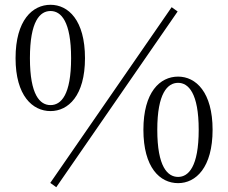

<svg xmlns="http://www.w3.org/2000/svg" viewBox="-20 -755 954 802"><path d="M191 -291C265 -291 335 -355 335 -512C335 -671 265 -735 191 -735C116 -735 45 -671 45 -512C45 -355 116 -291 191 -291ZM191 -316C147 -316 105 -358 105 -512C105 -667 147 -709 191 -709C235 -709 277 -666 277 -512C277 -358 235 -316 191 -316ZM724 10C798 10 868 -55 868 -213C868 -370 798 -435 724 -435C648 -435 579 -370 579 -213C579 -55 648 10 724 10ZM724 -16C680 -16 637 -58 637 -213C637 -366 680 -409 724 -409C767 -409 810 -366 810 -213C810 -58 767 -16 724 -16ZM215 27 722 -707 697 -725 190 9Z"/></svg>

Font: Noto Serif SC Light
Style: Regular
Weight: 300
Designer: Ryoko NISHIZUKA 西塚涼子 (kana & ideographs); Frank Grießhammer (Latin, Greek & Cyrillic); Wenlong ZHANG 张文龙 (bopomofo); San
Foundry: Adobe
Version: Version 2.001;hotconv 1.1.0;makeotfexe 2.6.0